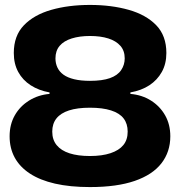

<svg xmlns="http://www.w3.org/2000/svg" viewBox="-20 -750 730 779"><path d="M345 9Q264 9 203 -5Q142 -19 101 -46Q60 -73 39.5 -111Q19 -149 19 -197Q19 -245 40 -282Q61 -319 98 -342Q135 -365 181 -369V-375Q137 -383 104.5 -404Q72 -425 54 -458Q36 -491 36 -535Q36 -605 77 -647.5Q118 -690 188 -710Q258 -730 345 -730Q432 -730 502.5 -710Q573 -690 614 -647.5Q655 -605 655 -535Q655 -491 636.5 -458Q618 -425 586 -404Q554 -383 509 -375V-369Q556 -365 592.5 -342Q629 -319 650 -282Q671 -245 671 -197Q671 -134 635 -87.5Q599 -41 526.5 -16Q454 9 345 9ZM345 -117Q394 -117 428.5 -128.5Q463 -140 480.5 -161.5Q498 -183 498 -216Q498 -248 481.5 -269.5Q465 -291 430.5 -302Q396 -313 345 -313Q294 -313 260 -302Q226 -291 209 -269.5Q192 -248 192 -216Q192 -183 210 -161Q228 -139 262 -128Q296 -117 345 -117ZM345 -422Q395 -422 426 -433Q457 -444 471.5 -465.5Q486 -487 486 -513Q486 -544 468.5 -564Q451 -584 419.5 -594Q388 -604 345 -604Q303 -604 271 -594Q239 -584 222 -564Q205 -544 205 -513Q205 -493 213 -476Q221 -459 237.5 -447Q254 -435 281 -428.5Q308 -422 345 -422Z"/></svg>

Font: Mona Sans Expanded
Style: Bold
Weight: 700
Width: 7
Designer: Deni Anggara
Foundry: GitHub
Version: Version 2.000